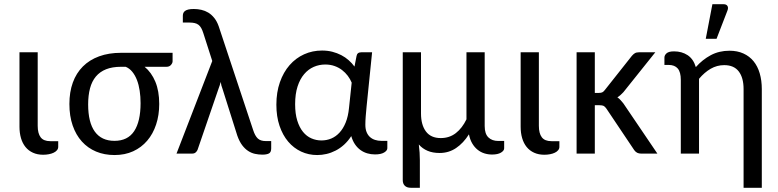

<svg xmlns="http://www.w3.org/2000/svg" viewBox="-20 -724 3668 905"><path d="M71.8 -477.5H157.7V-130.9Q157.7 -95.2 171.6 -76.9Q185.5 -58.6 216.8 -58.6H254.4V-31.7Q254.4 -22.9 248.5 -15.9Q242.7 -8.8 232.9 -4.2Q223.1 0.5 210.4 2.9Q197.8 5.4 183.6 5.4Q156.2 5.4 135.3 -4.2Q114.3 -13.7 100.1 -31.2Q85.9 -48.8 78.9 -73Q71.8 -97.2 71.8 -126.5Z M661.6 -409.2Q693.8 -382.8 712.2 -338.9Q730.5 -294.9 730.5 -233.9Q730.5 -181.2 715.8 -137Q701.2 -92.8 673.8 -60.8Q646.5 -28.8 607.7 -11Q568.8 6.8 520 6.8Q472.2 6.8 433.1 -9.5Q394 -25.9 366 -56.9Q337.9 -87.9 322.5 -132.6Q307.1 -177.2 307.1 -233.9Q307.1 -290 323.2 -334.7Q339.4 -379.4 370.6 -410.6Q401.9 -441.9 447.3 -458.5Q492.7 -475.1 550.8 -475.1H793.5V-435.1Q793.5 -426.8 785.9 -418Q778.3 -409.2 765.1 -409.2ZM642.6 -237.8Q642.6 -268.6 638.4 -296.4Q634.3 -324.2 625.5 -346.9Q616.7 -369.6 603.5 -385.7Q590.3 -401.9 572.3 -409.2H550.8Q509.3 -409.2 480 -397.5Q450.7 -385.7 431.9 -363.3Q413.1 -340.8 404.3 -307.6Q395.5 -274.4 395.5 -231.9Q395.5 -147 427 -103.5Q458.5 -60.1 519.5 -60.1Q582 -60.1 612.3 -105.7Q642.6 -151.4 642.6 -237.8Z M980.5 -436.5 938.5 -567.4Q934.1 -581.5 928.7 -591.3Q923.3 -601.1 915.8 -606.9Q908.2 -612.8 897.7 -615.2Q887.2 -617.7 872.6 -617.7H841.8V-649.4Q841.8 -656.2 844 -662.1Q846.2 -668 852.1 -672.4Q857.9 -676.8 867.9 -679.2Q877.9 -681.6 893.6 -681.6Q911.6 -681.6 929 -677.7Q946.3 -673.8 961.7 -664.6Q977.1 -655.3 989.7 -639.6Q1002.4 -624 1010.7 -600.6L1173.3 -110.8Q1182.1 -83.5 1195.1 -71.3Q1208 -59.1 1232.4 -59.1H1258.3V-24.4Q1258.3 -6.3 1247.6 -0.7Q1236.8 4.9 1216.8 4.9Q1199.2 4.9 1182.1 1.2Q1165 -2.4 1149.7 -12.5Q1134.3 -22.5 1121.3 -39.8Q1108.4 -57.1 1098.6 -84.5L1029.3 -303.7Q1025.4 -313.5 1023.4 -321.5Q1021.5 -329.6 1020.5 -337.9Q1018.1 -329.6 1015.6 -321.5Q1013.2 -313.5 1009.8 -305.2L911.1 -17.6Q908.2 -10.7 902.1 -5.4Q896 0 885.3 0H812Z M1747.6 3.9Q1728.5 3.9 1711.2 -1.2Q1693.8 -6.3 1679.2 -16.8Q1664.6 -27.3 1653.3 -43.7Q1642.1 -60.1 1635.7 -82.5Q1620.6 -59.1 1601.8 -42Q1583 -24.9 1562 -14.2Q1541 -3.4 1519 1.7Q1497.1 6.8 1475.1 6.8Q1434.6 6.8 1399.4 -9.5Q1364.3 -25.9 1338.4 -56.4Q1312.5 -86.9 1297.6 -130.9Q1282.7 -174.8 1282.7 -230.5Q1282.7 -289.1 1299.3 -336.4Q1315.9 -383.8 1345 -417Q1374 -450.2 1413.3 -468Q1452.6 -485.8 1498 -485.8Q1523.9 -485.8 1546.6 -480Q1569.3 -474.1 1588.6 -464.1Q1607.9 -454.1 1623.5 -440.2Q1639.2 -426.3 1650.9 -410.2L1660.6 -460Q1663.6 -477.5 1682.6 -477.5H1733.9L1708 -222.7Q1705.6 -199.2 1703.9 -177Q1702.1 -154.8 1702.1 -136.2Q1702.1 -115.7 1708 -101.3Q1713.9 -86.9 1724.1 -77.9Q1734.4 -68.8 1748 -64.5Q1761.7 -60.1 1777.3 -60.1H1805.7V-25.4Q1805.7 -14.2 1790.5 -5.1Q1775.4 3.9 1747.6 3.9ZM1495.1 -62Q1519.5 -62 1541.3 -71Q1563 -80.1 1580.3 -98.9Q1597.7 -117.7 1609.4 -146.5Q1621.1 -175.3 1625 -214.8L1637.7 -334.5Q1630.9 -351.1 1619.4 -366.5Q1607.9 -381.8 1592.3 -393.8Q1576.7 -405.8 1556.9 -412.8Q1537.1 -419.9 1513.2 -419.9Q1484.4 -419.9 1458.7 -408.7Q1433.1 -397.5 1413.6 -374.5Q1394 -351.6 1382.6 -316.4Q1371.1 -281.2 1371.1 -232.9Q1371.1 -188 1381.1 -155.8Q1391.1 -123.5 1408.2 -102.5Q1425.3 -81.5 1447.8 -71.8Q1470.2 -62 1495.1 -62Z M1964.4 -477.5V-189Q1964.4 -135.7 1987.5 -104.5Q2010.7 -73.2 2057.6 -73.2Q2098.6 -73.2 2128.7 -96.7Q2158.7 -120.1 2178.7 -161.6V-477.5H2264.6V-129.9Q2264.6 -93.3 2282 -76.4Q2299.3 -59.6 2328.6 -59.6H2356.4V-24.9Q2356.4 -13.7 2341.3 -4.6Q2326.2 4.4 2299.3 4.4Q2280.3 4.4 2262.7 -1.2Q2245.1 -6.8 2230.7 -18.6Q2216.3 -30.3 2205.8 -48.1Q2195.3 -65.9 2190.4 -90.8Q2164.1 -49.3 2129.6 -26.1Q2095.2 -2.9 2052.2 -2.9Q2019.5 -2.9 1995.4 -13.2Q1971.2 -23.4 1954.1 -43Q1956.5 -24.4 1957.8 -5.1Q1959 14.2 1959 30.8V161.1H1916.5Q1897.9 161.1 1888.2 151.6Q1878.4 142.1 1878.4 125V-477.5Z M2434.1 -477.5H2520V-130.9Q2520 -95.2 2533.9 -76.9Q2547.9 -58.6 2579.1 -58.6H2616.7V-31.7Q2616.7 -22.9 2610.8 -15.9Q2605 -8.8 2595.2 -4.2Q2585.4 0.5 2572.8 2.9Q2560.1 5.4 2545.9 5.4Q2518.6 5.4 2497.6 -4.2Q2476.6 -13.7 2462.4 -31.2Q2448.2 -48.8 2441.2 -73Q2434.1 -97.2 2434.1 -126.5Z M2697.8 0ZM2783.7 -477.5V-286.1H2803.2Q2812.5 -286.1 2818.4 -288.6Q2824.2 -291 2830.6 -299.3L2958.5 -460.9Q2965.3 -468.8 2972.4 -473.1Q2979.5 -477.5 2991.2 -477.5H3068.8L2918.5 -289.6Q2911.6 -282.2 2904.8 -276.1Q2897.9 -270 2890.1 -265.1Q2898.4 -259.8 2905 -252.2Q2911.6 -244.6 2918.5 -236.3L3078.6 0H3002Q2991.7 0 2983.9 -3.7Q2976.1 -7.3 2969.7 -16.1L2838.4 -211.9Q2831.5 -221.7 2825.2 -224.9Q2818.8 -228 2806.2 -228H2783.7V0H2697.8V-477.5Z M3111.8 0ZM3570.8 161.1H3484.9V-304.2Q3484.9 -357.4 3462.2 -387.2Q3439.5 -417 3393.6 -417Q3359.4 -417 3329.8 -399.9Q3300.3 -382.8 3274.9 -352.5V0H3189V-347.7Q3189 -384.3 3174.6 -401.1Q3160.2 -418 3131.3 -418H3111.8V-452.6Q3111.8 -463.9 3122.1 -472.9Q3132.3 -481.9 3157.2 -481.9Q3193.8 -481.9 3221.2 -463.9Q3248.5 -445.8 3259.8 -407.7Q3291 -442.9 3330.3 -463.9Q3369.6 -484.9 3418.5 -484.9Q3455.6 -484.9 3484.1 -471.9Q3512.7 -459 3532 -435.3Q3551.3 -411.6 3561 -378.2Q3570.8 -344.7 3570.8 -304.2ZM3306.6 -541 3337.9 -704.1H3391.1Q3403.8 -704.1 3408.9 -695.8Q3414.1 -687.5 3408.7 -673.8L3357.4 -541Z"/></svg>

Font: Carlito
Style: Regular
Weight: 400
Designer: Lukasz Dziedzic
Foundry: tyPoland Lukasz Dziedzic
Version: Version 1.103; Beta1; all basic design good, some composites